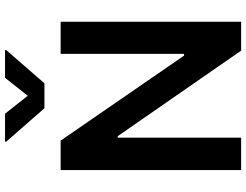

<svg xmlns="http://www.w3.org/2000/svg" viewBox="-126 -838 965 752"><g transform="rotate(-90 356.0 -462.5)"><path d="M646.5 0H533.2L198.2 -483.4H192.4V0H65.4V-707H180.7L513.7 -223.6H520.5V-707H646.5ZM356.4 -835.9 426.8 -924.8H535.2V-919.9L405.3 -770.5H307.6L176.8 -919.9V-924.8H286.1Z"/></g></svg>

Font: WEMIX Pretendard SemiBold
Style: Regular
Weight: 600
Designer: Base glyphs from Inter by Rasmus Andersson; Hangeul glyphs from Noto Sans CJK(Source Han Sans) by Jang Soo-young and Kan
Foundry: Kil Hyung-jin
Version: Version 1.000